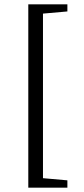

<svg xmlns="http://www.w3.org/2000/svg" viewBox="-20 -729 390 889"><path d="M292 140H111V-709H292V-676L179 -666V96L292 106Z"/></svg>

Font: Caladea
Style: Regular
Weight: 400
Designer: Carolina Giovagnoli and Andres Torresi
Foundry: Carolina Giovagnoli and Andres Torresi
Version: Version 1.002